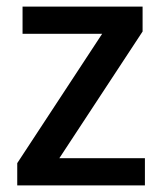

<svg xmlns="http://www.w3.org/2000/svg" viewBox="-20 -559 490 579"><path d="M417 0V-82H159L410 -464V-539H48V-457H288L32 -67V0Z"/></svg>

Font: Noto Sans Thai Medium
Style: Regular
Weight: 500
Designer: Monotype Design Team
Foundry: Monotype Imaging Inc.
Version: Version 1.901